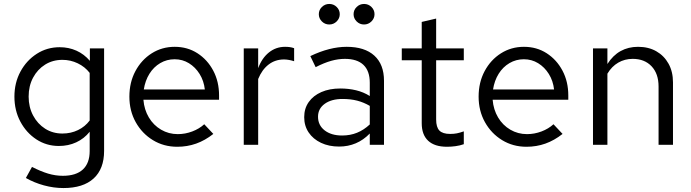

<svg xmlns="http://www.w3.org/2000/svg" viewBox="-20 -733 3499 972"><path d="M301 219Q252 219 202.5 205.5Q153 192 111 168L142 112Q187 135 224 146Q261 157 298 157Q365 157 399.5 125Q434 93 434 32V-66Q406 -31 366 -12.5Q326 6 278 6Q215 6 164 -27.5Q113 -61 83 -117.5Q53 -174 53 -244Q53 -314 83.5 -370.5Q114 -427 166 -460.5Q218 -494 282 -494Q328 -494 367 -476.5Q406 -459 435 -425V-488H507V31Q507 122 454 170.5Q401 219 301 219ZM296 -57Q339 -57 375 -74.5Q411 -92 434 -123V-364Q410 -395 373.5 -412.5Q337 -430 296 -430Q247 -430 208.5 -406Q170 -382 147.5 -340Q125 -298 125 -244Q125 -191 147.5 -148.5Q170 -106 208.5 -81.5Q247 -57 296 -57Z M877.3 10Q808.9 10 754.1 -23.5Q699.2 -57 667.1 -114.4Q635 -171.8 635 -243.9Q635 -316 665.5 -373Q696 -430 748 -463Q800 -496 864.5 -496Q929 -496 979.5 -463.5Q1030 -431 1059.5 -375.5Q1089 -319.9 1089 -250V-228H706Q710 -178 733.5 -138.5Q757 -99 795.5 -76.5Q834 -54 880 -54Q917.6 -54 953.3 -67.5Q989 -81 1014 -104L1060 -55Q1018 -22 973 -6Q928 10 877.3 10ZM708 -280H1017Q1012 -324 990.5 -358.5Q969 -393 936.4 -413Q903.8 -433 864 -433Q824.4 -433 791.2 -413.5Q758 -394 736.5 -359.5Q715 -325 708 -280Z M1214 0V-488H1287V-388Q1306 -439 1341.5 -467.5Q1377 -496 1423 -496Q1436 -496 1447 -494.5Q1458 -493 1469 -489V-423Q1457 -427 1443.5 -429.5Q1430 -432 1418 -432Q1373 -432 1339.5 -406Q1306 -380 1287 -333V0Z M1697 9Q1645 9 1605 -10Q1565 -29 1542.5 -62.5Q1520 -96 1520 -140Q1520 -184 1543 -216.5Q1566 -249 1607 -267Q1648 -285 1703 -285Q1745 -285 1782.5 -276Q1820 -267 1852 -247V-314Q1852 -374 1820 -404.5Q1788 -435 1726 -435Q1692 -435 1656.5 -425Q1621 -415 1578 -393L1551 -449Q1649 -496 1735 -496Q1826 -496 1875 -451.5Q1924 -407 1924 -324V0H1852V-57Q1820 -24 1781 -7.5Q1742 9 1697 9ZM1590 -142Q1590 -99 1623.5 -73Q1657 -47 1712 -47Q1753 -47 1787.5 -61Q1822 -75 1852 -103V-197Q1821 -215 1788 -223.5Q1755 -232 1714 -232Q1658 -232 1624 -207.5Q1590 -183 1590 -142ZM1646.9 -609Q1625 -609 1609.5 -624.5Q1594 -640 1594 -661Q1594 -682.5 1609.6 -697.7Q1625.2 -713 1647.1 -713Q1669 -713 1684.5 -697.7Q1700 -682.5 1700 -661Q1700 -640 1684.4 -624.5Q1668.8 -609 1646.9 -609ZM1822.9 -609Q1801 -609 1785.5 -624.5Q1770 -640 1770 -661Q1770 -682.5 1785.6 -697.7Q1801.2 -713 1823.1 -713Q1845 -713 1860.5 -697.7Q1876 -682.5 1876 -661Q1876 -640 1860.4 -624.5Q1844.8 -609 1822.9 -609Z M2243 10Q2180 10 2147.5 -20.5Q2115 -51 2115 -109V-428H2014V-488H2115V-622L2188 -639V-488H2328V-428H2188V-128Q2188 -89 2204.5 -72Q2221 -55 2259 -55Q2278 -55 2293 -58Q2308 -61 2328 -68V-3Q2308 4 2286 7Q2264 10 2243 10Z M2645.3 10Q2576.9 10 2522.1 -23.5Q2467.2 -57 2435.1 -114.4Q2403 -171.8 2403 -243.9Q2403 -316 2433.5 -373Q2464 -430 2516 -463Q2568 -496 2632.5 -496Q2697 -496 2747.5 -463.5Q2798 -431 2827.5 -375.5Q2857 -319.9 2857 -250V-228H2474Q2478 -178 2501.5 -138.5Q2525 -99 2563.5 -76.5Q2602 -54 2648 -54Q2685.6 -54 2721.3 -67.5Q2757 -81 2782 -104L2828 -55Q2786 -22 2741 -6Q2696 10 2645.3 10ZM2476 -280H2785Q2780 -324 2758.5 -358.5Q2737 -393 2704.4 -413Q2671.8 -433 2632 -433Q2592.4 -433 2559.2 -413.5Q2526 -394 2504.5 -359.5Q2483 -325 2476 -280Z M2982 0V-488H3055V-409Q3083 -453 3122 -474.5Q3161 -496 3210 -496Q3263 -496 3302.5 -473.5Q3342 -451 3364.5 -410.5Q3387 -370 3387 -316V0H3314V-295Q3314 -360 3278.5 -397.5Q3243 -435 3183 -435Q3143 -435 3110 -416Q3077 -397 3055 -360V0Z"/></svg>

Font: Red Hat Text VF
Style: Regular
Weight: 300
Designer: Pentagram, MCKL
Foundry: Pentagram, MCKL
Version: Version 1.023